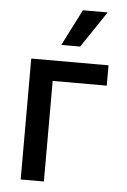

<svg xmlns="http://www.w3.org/2000/svg" viewBox="-55 -822 571 863"><g transform="rotate(5 230.5 -391.0)"><path d="M420.1 -545.5V-453.8H176.1V0H71.4V-545.5ZM200.6 -618.3 283.7 -782H395.6L285.5 -618.3Z"/></g></svg>

Font: Inter P Medium
Style: Regular
Weight: 500
Designer: Rasmus Andersson
Foundry: rsms
Version: Version 3.018;git-588b23468